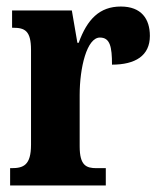

<svg xmlns="http://www.w3.org/2000/svg" viewBox="-20 -568 491 588"><path d="M11 0H304V-53H276C244 -53 224 -61 224 -120V-277C224 -361 246 -453 286 -453C317 -453 323 -425 323 -370C394 -370 439 -397 439 -458C439 -510 413 -548 350 -548C285 -548 247 -509 221 -437H217L200 -536H17V-483H20C56 -483 75 -474 75 -415V-125C75 -62 52 -53 15 -53H11Z"/></svg>

Font: Noto Serif Tamil ExtraCondensed ExtraBold
Style: Regular
Weight: 800
Width: 2
Designer: Indian Type Foundry, Tom Grace, and the Monotype Design Team
Foundry: Monotype Imaging Inc.
Version: Version 2.004